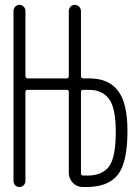

<svg xmlns="http://www.w3.org/2000/svg" viewBox="-20 -750 540 770"><path d="M304.7 -381.8V-54.7Q304.7 -45.9 314.5 -45.9H330.1Q389.6 -45.9 417 -82Q444.3 -118.2 444.3 -221.7Q444.3 -317.4 417 -353.5Q389.6 -389.6 337.9 -389.6H314.5Q304.7 -389.6 304.7 -381.8ZM34.2 -24.4V-706.1Q34.2 -715.8 41 -723.1Q47.9 -730.5 58.1 -730.5Q68.4 -730.5 75.2 -723.1Q82 -715.8 82 -706.1V-445.3Q82 -436.5 90.8 -435.5H247.1Q255.9 -435.5 255.9 -445.3V-705.1Q255.9 -715.8 262.7 -723.1Q269.5 -730.5 279.8 -730.5Q290 -730.5 297.4 -723.1Q304.7 -715.8 304.7 -705.1V-445.3Q304.7 -436.5 314.5 -435.5H338.9Q416 -435.5 453.6 -385.7Q491.2 -335.9 491.2 -224.6Q491.2 -98.6 452.6 -49.3Q414.1 0 326.2 0H311.5Q288.1 0 272 -17.1Q255.9 -34.2 255.9 -56.6V-381.8Q255.9 -389.6 247.1 -389.6H90.8Q82 -389.6 82 -381.8V-24.4Q82 -14.6 75.2 -7.3Q68.4 0 58.1 0Q47.9 0 41 -6.8Q34.2 -13.7 34.2 -24.4Z"/></svg>

Font: Rounded Mgen+ 2m light
Style: Regular
Weight: 200
Designer: [Source Han Sans]
Ryoko NISHIZUKA  (kana & ideographs); Paul D. Hunt (Latin, Greek & Cyrillic); Wenlong ZHANG  (bopomofo
Version: Version 1.059.20150602